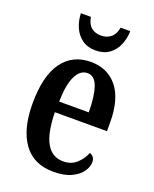

<svg xmlns="http://www.w3.org/2000/svg" viewBox="-142 -831 739 921"><g transform="rotate(20 227.5 -370.0)"><path d="M244 10Q143 10 91 -62Q39 -134 39 -264Q39 -405 90.5 -476Q142 -547 235 -547Q321 -547 370.5 -485.5Q420 -424 420 -305V-261H154Q156 -154 185.5 -103.5Q215 -53 271 -53Q312 -53 338.5 -77Q365 -101 379 -135Q390 -131 397.5 -122Q405 -113 405 -97Q405 -74 388.5 -49.5Q372 -25 336.5 -7.5Q301 10 244 10ZM307 -316Q307 -396 291 -443.5Q275 -491 238 -491Q200 -491 178.5 -445.5Q157 -400 156 -316ZM235 -606Q194 -606 166 -626.5Q138 -647 124 -680Q110 -713 109 -750H160Q166 -714 186 -698Q206 -682 235 -682Q264 -682 284.5 -698Q305 -714 312 -750H361Q360 -713 346.5 -680Q333 -647 305 -626.5Q277 -606 235 -606Z"/></g></svg>

Font: Noto Serif ExtraCondensed SemiBold
Style: Regular
Weight: 600
Width: 2
Designer: Monotype Design Team
Foundry: Monotype Imaging Inc.
Version: Version 2.015; ttfautohint (v1.8.4.7-5d5b)